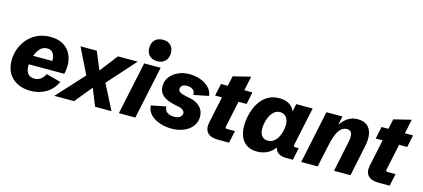

<svg xmlns="http://www.w3.org/2000/svg" viewBox="-62 -1318 4081 1854"><g transform="rotate(15 1979.0 -391.0)"><path d="M276.9 13.2Q203.6 13.2 147.2 -14.6Q90.8 -42.5 58.6 -95.5Q26.4 -148.4 26.4 -224.6Q26.4 -283.7 46.6 -339.8Q66.9 -396 106.2 -441.4Q145.5 -486.8 202.4 -513.7Q259.3 -540.5 332 -540.5Q405.3 -540.5 454.1 -513.9Q502.9 -487.3 529.3 -442.6Q555.7 -397.9 560.8 -342.8Q565.9 -287.6 551.3 -230.5H197.3Q196.3 -220.7 196.3 -211.9Q196.3 -165 218.3 -137.7Q240.2 -110.4 284.7 -110.4Q316.4 -110.4 342.3 -127Q368.2 -143.6 389.6 -184.1L535.6 -144Q496.1 -64 428.5 -25.4Q360.8 13.2 276.9 13.2ZM330.6 -424.8Q286.6 -424.8 258.8 -393.1Q231 -361.3 216.3 -320.3H408.2Q408.7 -344.2 402.3 -368.4Q396 -392.6 378.9 -408.7Q361.8 -424.8 330.6 -424.8Z M514.2 0 761.2 -270 634.3 -527.3H796.9L871.1 -349.1L1008.8 -527.3H1206.1L957.5 -249.5L1085.4 0H921.4L852.1 -172.4L711.4 0Z M1435.5 -527.3 1323.7 0H1159.2L1271 -527.3ZM1385.3 -580.1Q1335.9 -580.1 1307.6 -608.4Q1279.3 -636.7 1279.3 -686Q1279.3 -736.3 1308.8 -765.6Q1338.4 -794.9 1388.7 -794.9Q1438.5 -794.9 1466.6 -766.6Q1494.6 -738.3 1494.6 -689Q1494.6 -639.2 1465.3 -609.6Q1436 -580.1 1385.3 -580.1Z M1687 13.2Q1626.5 13.2 1570.3 -5.4Q1514.2 -23.9 1477.3 -60.8Q1440.4 -97.7 1437.5 -151.9L1586.9 -181.2Q1584 -146 1610.4 -125.2Q1636.7 -104.5 1681.6 -104.5Q1722.2 -104.5 1741.7 -121.1Q1761.2 -137.7 1761.2 -158.2Q1761.2 -176.3 1744.6 -190.4Q1728 -204.6 1696.8 -210.4L1657.7 -218.3Q1624.5 -224.6 1587.4 -239.5Q1550.3 -254.4 1524.4 -283.7Q1498.5 -313 1498.5 -361.8Q1498.5 -413.6 1528.3 -453.9Q1558.1 -494.1 1609.4 -517.3Q1660.6 -540.5 1723.6 -540.5Q1780.8 -540.5 1832.8 -521.5Q1884.8 -502.4 1918.9 -467.5Q1953.1 -432.6 1957 -385.7L1808.6 -356Q1809.1 -390.6 1786.6 -408Q1764.2 -425.3 1728.5 -425.3Q1696.3 -425.3 1679.9 -411.6Q1663.6 -397.9 1663.6 -378.4Q1663.6 -354.5 1687 -343.3Q1710.4 -332 1743.2 -325.7L1789.6 -316.4Q1845.2 -305.7 1885.3 -267.6Q1925.3 -229.5 1925.3 -168.5Q1925.3 -113.3 1893.6 -72.5Q1861.8 -31.7 1807.9 -9.3Q1753.9 13.2 1687 13.2Z M2150.4 0Q2075.7 0 2043.5 -36.1Q2011.2 -72.3 2025.4 -139.2L2081.5 -404.8H2012.7L2038.6 -527.3H2106.9L2128.4 -627.9L2302.2 -670.4L2272 -527.3H2353L2327.6 -404.8H2246.6L2192.4 -149.4Q2189 -133.3 2192.4 -127.9Q2195.8 -122.6 2210 -122.6H2286.6L2260.7 0Z M2542.5 13.2Q2453.1 13.2 2405.8 -43Q2358.4 -99.1 2358.4 -197.3Q2358.4 -236.3 2366.9 -282.5Q2375.5 -328.6 2394 -374Q2412.6 -419.4 2443.1 -457.3Q2473.6 -495.1 2517.8 -517.8Q2562 -540.5 2621.6 -540.5Q2681.2 -540.5 2719.2 -516.8Q2757.3 -493.2 2774.9 -450.7L2791 -527.3H2955.1L2875 -149.4Q2872.1 -133.8 2875 -128.2Q2877.9 -122.6 2892.6 -122.6H2924.3L2898.4 0H2832.5Q2733.9 0 2718.3 -74.7Q2687 -30.3 2641.6 -8.5Q2596.2 13.2 2542.5 13.2ZM2615.2 -115.7Q2650.4 -115.7 2675.5 -135Q2700.7 -154.3 2716.3 -184.1Q2731.9 -213.9 2739.3 -246.6Q2746.6 -279.3 2746.6 -305.7Q2746.6 -357.4 2722.9 -385Q2699.2 -412.6 2662.1 -412.6Q2627.4 -412.6 2603.3 -392.1Q2579.1 -371.6 2563.7 -340.1Q2548.3 -308.6 2541.3 -275.1Q2534.2 -241.7 2534.2 -215.3Q2534.2 -167.5 2555.4 -141.6Q2576.7 -115.7 2615.2 -115.7Z M2981.9 0 3092.8 -527.3H3252.9L3234.4 -438.5Q3267.6 -488.8 3308.8 -514.6Q3350.1 -540.5 3404.8 -540.5Q3467.3 -540.5 3501.5 -510.3Q3535.6 -480 3544.4 -428.5Q3553.2 -377 3540 -313.5L3474.6 0H3310.1L3374.5 -310.1Q3380.9 -338.9 3379.9 -364.5Q3378.9 -390.1 3366.7 -406Q3354.5 -421.9 3325.7 -421.9Q3281.2 -421.9 3249.3 -377Q3217.3 -332 3195.3 -228L3146.5 0Z M3755.9 0Q3681.2 0 3648.9 -36.1Q3616.7 -72.3 3630.9 -139.2L3687 -404.8H3618.2L3644 -527.3H3712.4L3733.9 -627.9L3907.7 -670.4L3877.4 -527.3H3958.5L3933.1 -404.8H3852.1L3797.9 -149.4Q3794.4 -133.3 3797.9 -127.9Q3801.3 -122.6 3815.4 -122.6H3892.1L3866.2 0Z"/></g></svg>

Font: Schibsted Grotesk ExtraBold
Style: Italic
Weight: 800
Italic angle: -12°
Designer: Bakken & Baeck AS, Henrik Kongsvoll
Foundry: Schibsted ASA
Version: Version 1.100; ttfautohint (v1.8.4.7-5d5b);gftools[0.9.25]